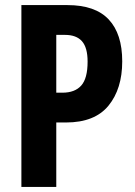

<svg xmlns="http://www.w3.org/2000/svg" viewBox="-20 -734 530 754"><path d="M245 -714Q354 -714 407 -657.5Q460 -601 460 -493Q460 -385 406 -319Q352 -253 239 -253H201V0H64V-714ZM235 -597H201V-370H225Q274 -370 299 -398Q324 -426 324 -492Q324 -547 302 -572Q280 -597 235 -597Z"/></svg>

Font: Noto Sans Arabic ExtCond
Style: Bold
Weight: 700
Width: 2
Designer: Monotype Design Team, Nadine Chahine, Nizar Qandah and Khaled Hosny
Foundry: Monotype Imaging Inc.
Version: Version 2.012; ttfautohint (v1.8.4.7-5d5b)